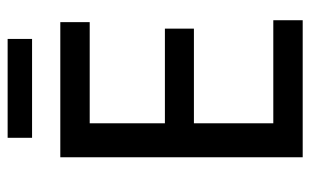

<svg xmlns="http://www.w3.org/2000/svg" viewBox="-175 -638 813 503"><g transform="rotate(-90 231.5 -386.5)"><path d="M381 -773V-709H122V-773ZM430 0H71V-635H425V-558H160V-361H408V-285H160V-77H430Z"/></g></svg>

Font: Gemunu Libre Medium
Style: Regular
Weight: 500
Designer: Puspanada Ekanayake, Sola Matas, Pathum Egodawatta, Kosala Senevirathne
Foundry: mooniak
Version: Version 1.100